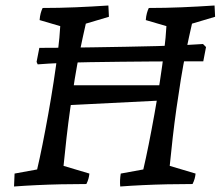

<svg xmlns="http://www.w3.org/2000/svg" viewBox="-20 -670 807 698"><path d="M117 -436 113 -445 123 -496Q160 -496 211.5 -496.5Q263 -497 321 -498Q379 -499 438.5 -500Q498 -501 552 -502.5Q606 -504 649.5 -506Q693 -508 718 -510L729 -499L719 -447Q683 -447 634.5 -447Q586 -447 531 -446.5Q476 -446 418.5 -445.5Q361 -445 306 -444Q251 -443 202.5 -441Q154 -439 117 -436ZM31 8Q32 -4 32 -15.5Q32 -27 33 -39L115 -54Q124 -92 134.5 -144.5Q145 -197 155.5 -255.5Q166 -314 175 -372.5Q184 -431 190.5 -483.5Q197 -536 199 -575L124 -597Q125 -611 128 -622Q131 -633 135 -641Q195 -641 254.5 -643.5Q314 -646 374 -650Q375 -640 375 -630Q375 -620 376 -609L292 -584Q281 -536 270.5 -485Q260 -434 251.5 -381.5Q243 -329 235.5 -276Q228 -223 222 -170.5Q216 -118 211 -67L305 -39Q304 -29 301.5 -20Q299 -11 294 -1Q247 -1 201.5 0Q156 1 113.5 3Q71 5 31 8ZM417 8Q416 -4 416.5 -15.5Q417 -27 419 -39L501 -54Q510 -92 520.5 -144.5Q531 -197 541.5 -255.5Q552 -314 561 -372.5Q570 -431 576.5 -483.5Q583 -536 585 -575L510 -597Q511 -611 514 -622Q517 -633 521 -641Q581 -641 640.5 -643.5Q700 -646 760 -650Q761 -640 761 -630Q761 -620 762 -609L678 -584Q667 -536 656.5 -485Q646 -434 637.5 -381.5Q629 -329 621.5 -276Q614 -223 608 -170.5Q602 -118 597 -67L691 -39Q690 -29 687.5 -20Q685 -11 680 -1Q633 -1 587.5 0Q542 1 499.5 3Q457 5 417 8ZM214 -287 226 -360H598L593 -306Z"/></svg>

Font: Labrada
Style: Italic
Weight: 400
Italic angle: -7°
Designer: Mercedes Jáuregui
Foundry: Omnibus-Type Team
Version: Version 1.000